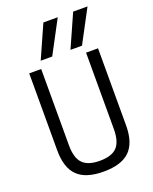

<svg xmlns="http://www.w3.org/2000/svg" viewBox="-180 -1098 961 1206"><g transform="rotate(-20 300.0 -495.0)"><path d="M441 -780H364L462 -1000H558ZM242 -780H165L263 -1000H359ZM300 10Q181 10 125.5 -44.5Q70 -99 70 -215V-730H150V-220Q150 -136 185.5 -99Q221 -62 300 -62Q380 -62 415 -99Q450 -136 450 -220V-730H530V-215Q530 -99 474.5 -44.5Q419 10 300 10Z"/></g></svg>

Font: M PLUS Code Latin Expanded
Style: Regular
Weight: 400
Width: 7
Designer: Coji Morishita
Foundry: UNDERFOREST DESIGN
Version: Version 1.002; ttfautohint (v1.8.3)